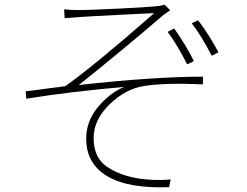

<svg xmlns="http://www.w3.org/2000/svg" viewBox="-20 -766 1040 808"><path d="M252 -689.5 250 -726.6Q275.4 -723.6 314.5 -723.6Q350.6 -723.6 473.6 -729.5Q596.7 -735.4 632.8 -739.3Q655.3 -741.2 672.9 -746.1L696.3 -722.7Q675.8 -709 668 -703.1Q489.3 -549.8 311.5 -408.2Q629.9 -443.4 834 -443.4V-411.1Q672.9 -418 587.9 -404.3Q508.8 -392.6 441.4 -327.1Q374 -261.7 374 -185.5Q374 -104.5 427.2 -66.4Q480.5 -28.3 564.5 -14.6Q629.9 -4.9 698.2 -10.7L691.4 21.5Q520.5 28.3 431.6 -24.4Q342.8 -77.1 342.8 -182.6Q342.8 -256.8 393.1 -316.4Q443.4 -376 502.9 -400.4Q263.7 -378.9 90.8 -350.6L87.9 -381.8Q117.2 -384.8 176.3 -393.1Q235.4 -401.4 254.9 -403.3Q380.9 -493.2 628.9 -710.9Q607.4 -710 473.1 -703.1Q338.9 -696.3 316.4 -694.3ZM787.1 -668 813.5 -680.7Q859.4 -621.1 899.4 -545.9L871.1 -531.2Q828.1 -614.3 787.1 -668ZM685.5 -631.8 712.9 -646.5Q765.6 -571.3 795.9 -508.8L767.6 -495.1Q726.6 -577.1 685.5 -631.8Z"/></svg>

Font: Gen Shin Gothic Monospace ExtraLight
Style: Regular
Weight: 200
Designer: [Source Han Sans]
Ryoko NISHIZUKA  (kana & ideographs); Paul D. Hunt (Latin, Greek & Cyrillic); Wenlong ZHANG  (bopomofo
Version: Version 1.002.20150607